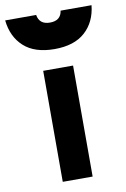

<svg xmlns="http://www.w3.org/2000/svg" viewBox="-145 -799 558 850"><g transform="rotate(-10 134.0 -374.0)"><path d="M66.9 0V-499H201.2V0ZM-60.1 -748H79.1Q86.4 -704.1 133.8 -704.1Q183.1 -704.1 189 -748H328.1Q320.3 -673.3 271.5 -629.2Q222.7 -585 133.8 -585Q44.9 -585 -3.7 -629.2Q-52.2 -673.3 -60.1 -748Z"/></g></svg>

Font: TitilliumText25L
Style: 999 wt
Weight: 900
Designer: Accademia di Belle Arti di Urbino and others
Foundry: Accademia di Belle Arti di Urbino and others.
Version: Version 25.000